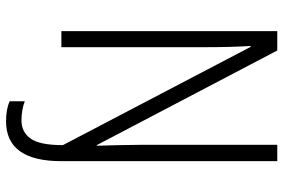

<svg xmlns="http://www.w3.org/2000/svg" viewBox="-171 -583 937 635"><g transform="rotate(90 297.5 -265.5)"><path d="M381 183Q341 183 315 171V121Q327 126 344 129Q361 132 378 132Q417 132 438.5 101.5Q460 71 460 -5L135 -626H132Q134 -594 135 -558.5Q136 -523 136 -483V0H83V-714H147L460 -117H462Q461 -153 460 -189.5Q459 -226 459 -258V-714H513V0Q513 183 381 183Z"/></g></svg>

Font: Noto Sans Khmer Condensed Light
Style: Regular
Weight: 300
Width: 3
Designer: Danh Hong and the Monotype Design Team
Foundry: Monotype Imaging Inc.
Version: Version 2.004; ttfautohint (v1.8.4.7-5d5b)